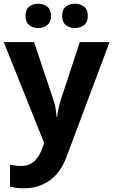

<svg xmlns="http://www.w3.org/2000/svg" viewBox="-20 -772 609 1032"><path d="M0 -546H163L266 -239Q274 -217 278 -193.5Q282 -170 284 -144H287Q290 -170 295.5 -193.5Q301 -217 308 -239L409 -546H569L338 70Q307 155 247.5 197.5Q188 240 110 240Q85 240 66.5 237.5Q48 235 34 232V114Q45 116 60.5 118Q76 120 93 120Q140 120 167.5 91.5Q195 63 208 23L217 -4ZM117 -686Q117 -721 137 -736.5Q157 -752 185 -752Q213 -752 233.5 -736.5Q254 -721 254 -686Q254 -653 233.5 -637Q213 -621 185 -621Q157 -621 137 -637Q117 -653 117 -686ZM314 -686Q314 -721 334 -736.5Q354 -752 383 -752Q411 -752 431.5 -736.5Q452 -721 452 -686Q452 -653 431.5 -637Q411 -621 383 -621Q354 -621 334 -637Q314 -653 314 -686Z"/></svg>

Font: Noto Sans Tai Tham
Style: Bold
Weight: 700
Designer: Monotype Design Team 2013. Revised by David WIlliams 2020
Foundry: Monotype Imaging Inc.
Version: Version 2.002; ttfautohint (v1.8.4.7-5d5b)